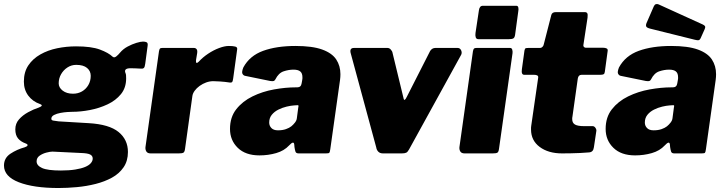

<svg xmlns="http://www.w3.org/2000/svg" viewBox="-70 -771 3638 965"><path d="M224 174Q99 174 24.5 145Q-50 116 -50 61Q-50 23 -17.5 1.5Q15 -20 55 -31Q67 -35 68.5 -40.5Q70 -46 59 -50Q34 -59 20.5 -75.5Q7 -92 7 -121Q7 -150 25.5 -171Q44 -192 71.5 -207Q99 -222 124 -230Q137 -235 139.5 -239.5Q142 -244 131 -248Q94 -261 72 -290.5Q50 -320 50 -361Q50 -409 72.5 -442.5Q95 -476 133 -497.5Q171 -519 217.5 -528.5Q264 -538 312 -538Q389 -538 432 -522Q475 -506 496 -486Q504 -479 514.5 -487.5Q525 -496 533 -506Q549 -525 571.5 -537Q594 -549 615.5 -555.5Q637 -562 649 -562Q660 -562 667 -558.5Q674 -555 672 -541L660 -451Q658 -434 653 -429.5Q648 -425 639 -426Q626 -427 609 -427.5Q592 -428 586 -428Q550 -428 561 -403Q563 -399 563.5 -392Q564 -385 564 -377Q564 -330 538 -298Q512 -266 470.5 -246.5Q429 -227 382 -218Q335 -209 293 -209Q286 -209 269.5 -208Q253 -207 234 -203.5Q215 -200 201.5 -193Q188 -186 188 -174Q188 -167 197 -165Q206 -163 225 -161L376 -152Q479 -146 526 -107.5Q573 -69 573 -7Q573 38 551 70Q529 102 492.5 122Q456 142 410.5 153.5Q365 165 316.5 169.5Q268 174 224 174ZM236 86Q278 86 308.5 81Q339 76 358 68Q377 60 386.5 49Q396 38 396 26Q396 12 383 5.5Q370 -1 338 -2L194 -9Q182 -9 163 -4Q144 1 129 11.5Q114 22 114 40Q114 61 141.5 73.5Q169 86 236 86ZM297 -300Q322 -300 342 -311.5Q362 -323 374 -343.5Q386 -364 386 -390Q386 -414 367.5 -429.5Q349 -445 313 -445Q289 -445 269 -432Q249 -419 237 -398Q225 -377 225 -352Q225 -331 245 -315.5Q265 -300 297 -300Z M687 0Q672 0 666 -9Q660 -18 661 -31L729 -513Q731 -524 734 -527Q737 -530 746 -530H905Q913 -530 918 -524Q923 -518 921 -504L915 -468Q914 -456 918 -455Q922 -454 929 -461Q949 -483 976 -501Q1003 -519 1031 -529.5Q1059 -540 1080 -540Q1100 -540 1112 -537Q1124 -534 1122 -523L1102 -377Q1100 -362 1096.5 -358.5Q1093 -355 1086 -356Q1060 -360 1036.5 -361.5Q1013 -363 1002 -363Q984 -363 966 -356.5Q948 -350 933 -339Q918 -328 908.5 -315Q899 -302 897 -289L860 -23Q858 -7 851.5 -3.5Q845 0 828 0H687Z M1383 -40Q1358 -13 1318 -1.5Q1278 10 1234 10Q1164 10 1125 -28Q1086 -66 1086 -123Q1086 -182 1117.5 -222Q1149 -262 1199 -286.5Q1249 -311 1307 -321.5Q1365 -332 1417 -332H1424Q1443 -332 1446 -352L1449 -369Q1450 -373 1450 -376.5Q1450 -380 1450 -383Q1450 -403 1439 -412Q1428 -421 1405 -421Q1381 -421 1355.5 -412.5Q1330 -404 1314 -372Q1311 -366 1306 -364Q1301 -362 1288 -364L1161 -390Q1153 -392 1148.5 -400.5Q1144 -409 1153 -432Q1185 -491 1252.5 -515.5Q1320 -540 1415 -540Q1500 -540 1549.5 -522Q1599 -504 1620 -472Q1641 -440 1641 -398Q1641 -391 1640.5 -384Q1640 -377 1639 -369L1590 -21Q1588 -6 1585 -3Q1582 0 1568 0H1431Q1418 0 1415 -9Q1412 -18 1410 -32L1409 -44Q1407 -66 1383 -40ZM1429 -230Q1431 -239 1430 -241Q1429 -243 1420 -242L1406 -241Q1391 -240 1370 -235Q1349 -230 1329 -220Q1309 -210 1296 -194Q1283 -178 1283 -155Q1283 -139 1294 -127.5Q1305 -116 1327 -116Q1350 -116 1367 -122Q1384 -128 1394 -136Q1404 -144 1412.5 -155Q1421 -166 1422 -177Z M2230 -530Q2242 -530 2247.5 -518.5Q2253 -507 2248 -496L1986 -20Q1979 -7 1971.5 -3.5Q1964 0 1949 0H1855Q1840 0 1831.5 -8.5Q1823 -17 1821 -30L1692 -506Q1687 -530 1709 -530H1878Q1887 -530 1894.5 -521.5Q1902 -513 1903 -505L1959 -274Q1963 -260 1975 -285L2092 -515Q2102 -530 2118 -530H2230Z M2438 -23Q2436 -7 2429.5 -3.5Q2423 0 2406 0H2265Q2250 0 2244 -9Q2238 -18 2239 -31L2307 -513Q2309 -524 2312.5 -527Q2316 -530 2325 -530H2494Q2502 -530 2504.5 -521.5Q2507 -513 2506 -504ZM2519 -597Q2517 -582 2510 -578Q2503 -574 2486 -574H2335Q2324 -574 2321 -583.5Q2318 -593 2320 -606L2337 -719Q2340 -742 2357 -742H2525Q2533 -742 2535 -733.5Q2537 -725 2535 -715Z M2755 0Q2686 0 2642.5 -32.5Q2599 -65 2599 -120Q2599 -125 2599 -129.5Q2599 -134 2600 -139L2635 -381Q2636 -389 2630 -392Q2624 -395 2615 -395H2565Q2549 -395 2553 -423L2566 -517Q2568 -527 2572 -528.5Q2576 -530 2586 -530H2645Q2651 -530 2656.5 -535.5Q2662 -541 2663 -548L2701 -696Q2705 -710 2723 -710H2870Q2878 -710 2881.5 -704.5Q2885 -699 2883 -682L2862 -544Q2861 -539 2865 -535Q2869 -531 2874 -531H2962Q2972 -531 2979 -527.5Q2986 -524 2984 -514L2970 -411Q2969 -401 2964 -398Q2959 -395 2946 -395H2853Q2837 -395 2834 -376L2807 -184Q2806 -181 2806 -178Q2806 -175 2806 -172Q2806 -153 2820 -145Q2834 -137 2866 -137H2909Q2917 -137 2923 -128Q2929 -119 2927 -111L2915 -31Q2912 -6 2890 -5Q2869 -3 2845.5 -2Q2822 -1 2799 -0.5Q2776 0 2755 0Z M3271 -40Q3246 -13 3206 -1.5Q3166 10 3122 10Q3052 10 3013 -28Q2974 -66 2974 -123Q2974 -182 3005.5 -222Q3037 -262 3087 -286.5Q3137 -311 3195 -321.5Q3253 -332 3305 -332H3312Q3331 -332 3334 -352L3337 -369Q3338 -373 3338 -376.5Q3338 -380 3338 -383Q3338 -403 3327 -412Q3316 -421 3293 -421Q3269 -421 3243.5 -412.5Q3218 -404 3202 -372Q3199 -366 3194 -364Q3189 -362 3176 -364L3049 -390Q3041 -392 3036.5 -400.5Q3032 -409 3041 -432Q3073 -491 3140.5 -515.5Q3208 -540 3303 -540Q3388 -540 3437.5 -522Q3487 -504 3508 -472Q3529 -440 3529 -398Q3529 -391 3528.5 -384Q3528 -377 3527 -369L3478 -21Q3476 -6 3473 -3Q3470 0 3456 0H3319Q3306 0 3303 -9Q3300 -18 3298 -32L3297 -44Q3295 -66 3271 -40ZM3317 -230Q3319 -239 3318 -241Q3317 -243 3308 -242L3294 -241Q3279 -240 3258 -235Q3237 -230 3217 -220Q3197 -210 3184 -194Q3171 -178 3171 -155Q3171 -139 3182 -127.5Q3193 -116 3215 -116Q3238 -116 3255 -122Q3272 -128 3282 -136Q3292 -144 3300.5 -155Q3309 -166 3310 -177ZM3216 -739Q3220 -748 3226.5 -750Q3233 -752 3240 -749L3462 -648Q3471 -644 3473.5 -639Q3476 -634 3472 -625L3451 -578Q3447 -570 3441 -569Q3435 -568 3423 -571L3198 -627Q3182 -631 3178.5 -637Q3175 -643 3179 -654Z"/></svg>

Font: Libre Franklin Black
Style: Italic
Weight: 900
Italic angle: -8°
Designer: Pablo Impallari, Rodrigo Fuenzalida, Nhung Nguyen
Foundry: Impallari Type
Version: Version 3.000